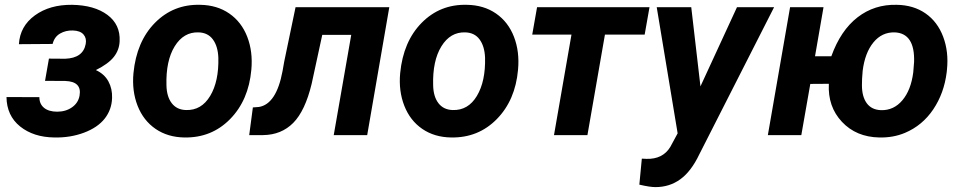

<svg xmlns="http://www.w3.org/2000/svg" viewBox="-20 -558 3971 793"><path d="M249 -315.4Q323.2 -317.9 334 -376.5Q338.4 -399.9 325 -415.5Q311.5 -431.2 281.2 -432.1Q251.5 -433.1 228 -419.4Q204.6 -405.8 197.3 -376.5L58.1 -375.5Q62.5 -449.7 124 -494.4Q185.5 -539.1 277.8 -538.1Q369.6 -536.6 423.6 -496.6Q477.5 -456.5 474.1 -387.7Q472.7 -351.6 450.2 -323Q427.7 -294.4 376 -268.6Q411.1 -252.4 427.7 -221.9Q444.3 -191.4 442.9 -153.3Q441.4 -105 412.4 -68.1Q383.3 -31.2 326.9 -10Q270.5 11.2 204.6 9.8Q118.7 8.8 63.2 -35.6Q7.8 -80.1 6.8 -157.2L142.6 -156.7Q142.6 -128.4 162.1 -112.5Q181.6 -96.7 216.3 -96.7Q251.5 -96.7 277.3 -114.7Q303.2 -132.8 308.6 -163.1Q318.8 -221.2 249.5 -223.6L166 -224.1L182.1 -315.9Z M806.6 -538.1Q876.5 -537.1 927 -502.2Q977.5 -467.3 1001.2 -406Q1024.9 -344.7 1018.1 -270Q1006.8 -144 930.4 -66.2Q854 11.7 741.7 9.8Q672.9 8.8 622.6 -25.6Q572.3 -60.1 548.3 -121.1Q524.4 -182.1 531.2 -255.9Q543.9 -386.7 620.1 -463.9Q696.3 -541 806.6 -538.1ZM667.5 -205.6Q668.5 -158.7 689.5 -131.6Q710.4 -104.5 748.5 -103.5Q812 -101.6 848.1 -161.9Q884.3 -222.2 881.8 -320.3Q879.9 -367.2 859.1 -395.3Q838.4 -423.3 799.8 -424.3Q738.3 -426.3 701.4 -366.5Q664.6 -306.6 667.5 -205.6Z M1587.9 -528.3 1496.6 0H1358.4L1430.7 -414.1H1311L1267.1 -211.4Q1240.2 -100.1 1191.2 -50.5Q1142.1 -1 1066.9 0H1009.3L1024.4 -114.3L1049.3 -116.2Q1121.6 -127.9 1147 -264.6L1153.8 -303.2L1200.7 -528.3Z M1908.2 -538.1Q1978 -537.1 2028.6 -502.2Q2079.1 -467.3 2102.8 -406Q2126.5 -344.7 2119.6 -270Q2108.4 -144 2032 -66.2Q1955.6 11.7 1843.3 9.8Q1774.4 8.8 1724.1 -25.6Q1673.8 -60.1 1649.9 -121.1Q1626 -182.1 1632.8 -255.9Q1645.5 -386.7 1721.7 -463.9Q1797.9 -541 1908.2 -538.1ZM1769 -205.6Q1770 -158.7 1791 -131.6Q1812 -104.5 1850.1 -103.5Q1913.6 -101.6 1949.7 -161.9Q1985.8 -222.2 1983.4 -320.3Q1981.4 -367.2 1960.7 -395.3Q1939.9 -423.3 1901.4 -424.3Q1839.8 -426.3 1803 -366.5Q1766.1 -306.6 1769 -205.6Z M2642.6 -415H2478.5L2406.2 0H2268.1L2340.3 -415H2178.2L2198.2 -528.3H2662.6Z M2873 -201.2 3023.9 -528.3H3177.2L2868.2 79.6Q2835 149.4 2790.3 182.1Q2745.6 214.8 2687 214.8Q2664.1 214.8 2620.6 204.6L2630.9 97.2L2649.9 98.1Q2717.3 100.1 2748.5 48.8L2778.8 -7.3L2692.4 -528.3H2835Z M3346.2 -325.7H3413.6Q3452.1 -432.6 3522 -486.6Q3591.8 -540.5 3683.6 -538.1Q3752.9 -537.1 3802.5 -502.7Q3852.1 -468.3 3875.5 -406.2Q3898.9 -344.2 3891.1 -270L3890.1 -259.8Q3879.4 -172.9 3834.5 -106.2Q3789.6 -39.6 3717.8 -9.3Q3669.4 11.2 3611.3 9.8Q3516.1 7.8 3457.3 -54.9Q3398.4 -117.7 3403.3 -211.9L3326.7 -211.4L3289.6 0H3151.4L3243.2 -528.3H3381.3ZM3540 -205.6Q3540 -159.2 3559.8 -131.8Q3579.6 -104.5 3618.7 -103Q3671.4 -101.6 3707 -143.8Q3742.7 -186 3752 -259.8L3755.4 -302.7Q3758.8 -420.4 3675.8 -424.3Q3622.6 -425.8 3587.4 -382.8Q3552.2 -339.8 3543 -265.6Q3539.6 -230 3540 -205.6Z"/></svg>

Font: RobotoInd
Style: Bold Italic
Weight: 700
Italic angle: -12°
Designer: Google
Version: Version 2.001150; 2014